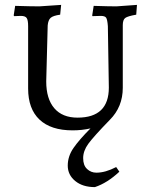

<svg xmlns="http://www.w3.org/2000/svg" viewBox="-20 -524 615 785"><path d="M287.5 216C307.8 232.7 334.7 241 368 241C402 229.7 435.3 208.7 468 178L455 159C425.7 174.3 398.7 182 374 182C359.3 182 346.7 177 336 167C325.3 157 320 142.2 320 122.5C320 102.8 327 83.3 341 64C355 44.7 384.3 12 429 -34C464.3 -69.3 482 -113 482 -165V-421C482 -435.7 485.3 -445.5 492 -450.5C498.7 -455.5 513.7 -460 537 -464L540 -504L456 -498C435.3 -498 404.3 -498.7 363 -500L357 -461L358 -458L392 -459C403.3 -459 410.7 -456.5 414 -451.5C417.3 -446.5 419.7 -435 421 -417L425 -166C425 -84 382.3 -43 297 -43C255.7 -43 224 -55.8 202 -81.5C180 -107.2 169 -143.7 169 -191L175 -420C176.3 -434.7 180.3 -445 187 -451C193.7 -457 206.7 -461.3 226 -464L230 -504L141 -498C117.7 -498 84.7 -498.7 42 -500L36 -461L38 -458L65 -459C77 -459 85 -456.2 89 -450.5C93 -444.8 95 -433.7 95 -417V-162C95 -106.7 110.5 -64.3 141.5 -35C172.5 -5.7 217.7 9 277 9C302.3 9 326.7 6.3 350 1C319.3 31.7 296.2 58.3 280.5 81C264.8 103.7 257 127.7 257 153C257 178.3 267.2 199.3 287.5 216Z"/></svg>

Font: Alegreya SC
Style: Regular
Weight: 400
Designer: Juan Pablo del Peral
Foundry: Juan Pablo del Peral
Version: Version 1.003